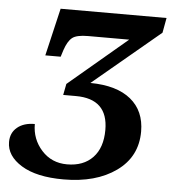

<svg xmlns="http://www.w3.org/2000/svg" viewBox="-52 -762 733 820"><g transform="rotate(5 314.5 -351.5)"><path d="M227.1 -396 478 -607.9H301.8Q252.9 -607.9 234.1 -593Q215.3 -578.1 202.1 -539.1L192.9 -509.8H127L174.8 -713.9H628.9L617.2 -649.9L329.1 -409.2Q442.4 -408.2 502.7 -358.9Q563 -309.6 563 -221.2Q563 -113.3 476.1 -51Q389.2 11.2 250 11.2Q134.3 11.2 69.6 -28.6Q4.9 -68.4 4.9 -127.9Q4.9 -167.5 33 -190.7Q61 -213.9 107.9 -213.9Q107.9 -148.9 150.6 -101.6Q193.4 -54.2 259.8 -54.2Q330.1 -54.2 370.1 -96.2Q410.2 -138.2 410.2 -214.8Q410.2 -348.1 272 -348.1H217.8Z"/></g></svg>

Font: Droid Serif
Style: Bold Italic
Weight: 700
Italic angle: -12°
Designer: Monotype Design team
Foundry: Monotype Imaging Inc.
Version: Version 1.03